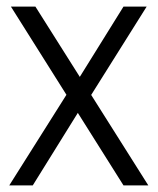

<svg xmlns="http://www.w3.org/2000/svg" viewBox="-20 -560 476 580"><path d="M13 -540H87L428 0H353ZM191 -290 248 -272 79 0H8ZM187 -273 353 -540H423L244 -255Z"/></svg>

Font: Pathway Extreme SemiCondensed ExtraLight
Style: Regular
Weight: 250
Width: 4
Version: Version 1.001;gftools[0.9.26]